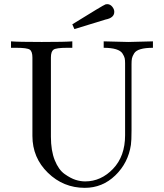

<svg xmlns="http://www.w3.org/2000/svg" viewBox="-20 -882 790 924"><path d="M328 -765Q478 -858 488 -861Q491 -862 496 -862Q510 -862 520 -850Q530 -838 530 -825Q530 -796 488 -788Q352 -746 338 -742ZM33 -652V-683Q68 -680 181 -680Q293 -680 328 -683V-652H304Q250 -652 237.5 -643Q225 -634 225 -605V-224Q225 -157 243.5 -111Q262 -65 291 -44.5Q320 -24 343.5 -16.5Q367 -9 390 -9Q466 -9 524 -69.5Q582 -130 582 -231V-578Q582 -593 580 -602Q578 -611 569.5 -624.5Q561 -638 538 -645Q515 -652 479 -652V-683Q587 -680 598 -680Q608 -680 716 -683V-652Q680 -652 657 -645.5Q634 -639 625.5 -625Q617 -611 615 -601Q613 -591 613 -574V-254Q613 -205 610 -185Q597 -98 535 -38Q473 22 388 22Q285 22 210.5 -50.5Q136 -123 136 -228V-605Q136 -634 123.5 -643Q111 -652 57 -652Z"/></svg>

Font: CMU Serif
Style: Roman
Weight: 500
Version: Version 0.7.0